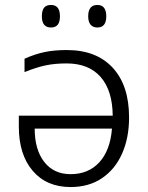

<svg xmlns="http://www.w3.org/2000/svg" viewBox="-20 -745 597 775"><path d="M149 -679Q149 -703 158 -714Q167 -725 186 -725Q222 -725 222 -679Q222 -634 186 -634Q149 -634 149 -679ZM336 -679Q336 -725 373 -725Q409 -725 409 -679Q409 -634 373 -634Q355 -634 345.5 -645.5Q336 -657 336 -679ZM56 -234V-278H435Q434 -380 386 -434.5Q338 -489 249 -489Q203 -489 166 -481.5Q129 -474 79 -454V-508Q122 -527 160.5 -535Q199 -543 250 -543Q369 -543 435 -471.5Q501 -400 501 -271Q501 -189 473 -125.5Q445 -62 392 -26Q339 10 265 10Q168 10 112 -55.5Q56 -121 56 -234ZM432 -226H120Q120 -141 158.5 -91.5Q197 -42 265 -42Q337 -42 381 -90Q425 -138 432 -226Z"/></svg>

Font: OpenSansMMV
Style: Light
Weight: 300
Foundry: Ascender Corporation
Version: Version 4.001